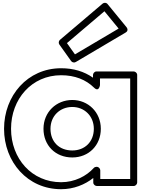

<svg xmlns="http://www.w3.org/2000/svg" viewBox="-20 -1306 1065 1373"><path d="M458.7 -997.8 726.8 -1225.5 828.2 -1101.7 516 -917.2ZM408.8 -1021.1C399.3 -1013 397.1 -998.1 404.6 -987.5L488.6 -869.5C495.9 -859.3 510.5 -855.9 521.7 -862.5L878.7 -1073.5C898.8 -1085.4 891.5 -1103.4 885.3 -1110.8L749.3 -1276.8C740.2 -1288 724.1 -1288.7 713.8 -1280.1ZM9 -385C9 -148.3 176.8 47 417 47C507.5 47 587.6 14.1 647 -33.2V-1C647 14.1 661.3 24 672 24H936C951.1 24 961 9.7 961 -1V-770C961 -785.1 946.7 -795 936 -795H670C654.9 -795 645 -780.7 645 -770V-750.4C581.3 -795.3 505.1 -818 417 -818C176.7 -818 9 -621.7 9 -385ZM59 -385C59 -598.3 207.3 -768 417 -768C515.5 -768 594.5 -736.2 652.5 -679.2C687.8 -644.4 695 -697 695 -697V-745H911V-26H697V-88C697 -98.7 687.1 -113 672 -113H669C662.7 -113 655.3 -110.1 650.5 -104.8C598 -46.7 514.4 -3 417 -3C207.2 -3 59 -171.7 59 -385ZM341 -385C341 -477.2 409.1 -541 497 -541C582.7 -541 651 -477.3 651 -385C651 -293.2 587.6 -230 497 -230C402.2 -230 341 -293.1 341 -385ZM291 -385C291 -266.9 375.8 -180 497 -180C614.4 -180 701 -266.8 701 -385C701 -504.7 609.3 -591 497 -591C382.9 -591 291 -504.8 291 -385Z"/></svg>

Font: Poland Can Into
Style: BigWritingsOLn
Weight: 700
Foundry: Cannot Into Space Fonts
Version: Version 0.92